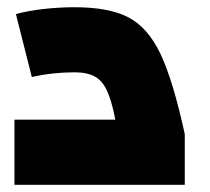

<svg xmlns="http://www.w3.org/2000/svg" viewBox="-20 -511 581 531"><path d="M20 -180H299Q289 -232 276 -260Q263 -288 242 -299.5Q221 -311 186 -311Q125 -311 68 -298L24 -472Q56 -481 99.5 -486Q143 -491 186 -491Q282 -491 336 -462.5Q390 -434 424.5 -360.5Q459 -287 491 -140V0H20Z"/></svg>

Font: Changa ExtraBold
Style: Regular
Weight: 800
Designer: Eduardo Rodriguez Tunni
Foundry: Eduardo Rodriguez Tunni
Version: Version 2.002; ttfautohint (v1.5) -l 8 -r 50 -G 220 -x 14 -H